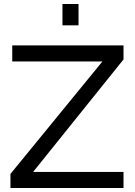

<svg xmlns="http://www.w3.org/2000/svg" viewBox="-20 -936 671 956"><path d="M32 0H595V-80H145L595 -640V-710H41V-630H490L32 -70ZM371 -810V-916H291V-810Z"/></svg>

Font: Raleway Med
Style: Regular
Weight: 500
Designer: Matt McInerney, Pablo Impallari, Rodrigo Fuenzalida
Foundry: Matt McInerney, Pablo Impallari, Rodrigo Fuenzalida
Version: Version 3.00 July 28, 2015